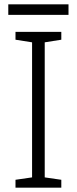

<svg xmlns="http://www.w3.org/2000/svg" viewBox="-20 -860 351 880"><path d="M294 -840H18V-792H294ZM261 0V-36L185 -47V-666L261 -678V-714H51V-678L127 -666V-47L51 -36V0Z"/></svg>

Font: Noto Sans Gujarati UI Light
Style: Regular
Weight: 300
Designer: Jelle Bosma - Monotype Design Team, Universal Thirst
Foundry: Monotype Imaging Inc.
Version: Version 2.106